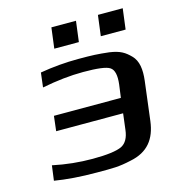

<svg xmlns="http://www.w3.org/2000/svg" viewBox="-101 -747 782 845"><g transform="rotate(-15 290.0 -324.5)"><path d="M45 -4C99 5 164 10 238 10C312 10 336 11 394 -2C474 -18 513 -68 523 -148L545 -326C551 -376 546 -416 520 -442C496 -466 476 -480 427 -487C374 -493 351 -494 287 -494C230 -494 171 -489 113 -479L105 -413C171 -426 234 -433 293 -433C357 -433 398 -428 414 -417C431 -406 437 -380 432 -339L424 -280H119L111 -212H416L407 -139C403 -104 390 -81 368 -70C345 -59 301 -53 235 -53C175 -53 115 -59 54 -72ZM309 -565 321 -659H209L197 -565ZM522 -565 534 -659H421L409 -565Z"/></g></svg>

Font: Gamestation Extended
Style: Italic
Weight: 400
Width: 7
Designer: Jonas Hecksher
Foundry: Jonas Hecksher, Playtypeª, e-types AS
Version: Version 1.003